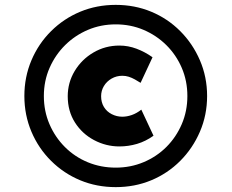

<svg xmlns="http://www.w3.org/2000/svg" viewBox="-20 -744 951 788"><path d="M455 24Q377 24 309.5 -4Q242 -32 190 -83.5Q138 -135 109 -203.5Q80 -272 80 -350Q80 -428 109 -496.5Q138 -565 190 -616.5Q242 -668 309.5 -696Q377 -724 455 -724Q533 -724 600.5 -696Q668 -668 719.5 -616.5Q771 -565 800.5 -496.5Q830 -428 830 -350Q830 -272 800.5 -203.5Q771 -135 719.5 -83.5Q668 -32 600.5 -4Q533 24 455 24ZM470 -143Q415 -143 366 -169Q317 -195 287.5 -241.5Q258 -288 258 -349Q258 -405 286.5 -452.5Q315 -500 363.5 -528.5Q412 -557 470 -557Q506 -557 540.5 -544Q575 -531 606 -509L557 -404Q546 -411 533.5 -418Q521 -425 508.5 -429Q496 -433 482 -433Q458 -433 438 -421.5Q418 -410 406.5 -391Q395 -372 395 -349Q395 -324 406.5 -305Q418 -286 438.5 -275.5Q459 -265 482 -265Q501 -265 521 -272Q541 -279 560 -294L610 -187Q578 -164 542.5 -153.5Q507 -143 470 -143ZM455 -56Q516 -56 569.5 -78.5Q623 -101 663 -141Q703 -181 726 -234.5Q749 -288 749 -350Q749 -412 726 -465.5Q703 -519 662.5 -559Q622 -599 569 -621.5Q516 -644 455 -644Q394 -644 341 -621.5Q288 -599 247.5 -559Q207 -519 183.5 -465.5Q160 -412 160 -350Q160 -288 183 -234.5Q206 -181 246.5 -140.5Q287 -100 340.5 -78Q394 -56 455 -56Z"/></svg>

Font: Lexend Mega
Style: Bold
Weight: 700
Version: Version 1.007